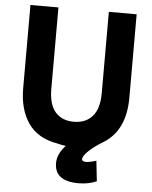

<svg xmlns="http://www.w3.org/2000/svg" viewBox="-61 -760 817 1032"><g transform="rotate(5 347.5 -244.0)"><path d="M316 28Q291 25 270 19Q163 1 112 -73Q61 -147 61 -260V-710H212V-271Q212 -186 248 -145.5Q284 -105 347 -105Q411 -105 447.5 -146Q484 -187 484 -271V-710H634V-260Q634 -80 512 -8Q475 14 443.5 42Q412 70 409 91Q412 107 440 104Q455 103 487 93L499 203Q455 222 402 222Q272 222 272 124Q272 75 316 28Z"/></g></svg>

Font: Repo
Style: Bold
Weight: 700
Designer: Stefan Peev
Foundry: Context Ltd
Version: Version 001.000